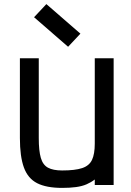

<svg xmlns="http://www.w3.org/2000/svg" viewBox="-20 -902 640 936"><path d="M283 14Q206 14 161 -9Q116 -32 96.5 -85.5Q77 -139 77 -229V-618H169V-229Q169 -167 179 -132.5Q189 -98 214 -84.5Q239 -71 283 -71Q346 -71 380.5 -82.5Q415 -94 428.5 -122.5Q442 -151 442 -202V-618H534V0H442V-27Q424 -13 402 -3.5Q380 6 350.5 10Q321 14 283 14ZM312 -674 146 -818 206 -882 372 -738Z"/></svg>

Font: Victor Mono SemiBold
Style: Regular
Weight: 600
Monospace: yes
Designer: Rune Bjørnerås
Version: Version 1.561;gftools[0.9.30]